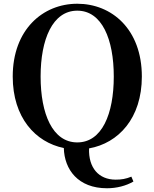

<svg xmlns="http://www.w3.org/2000/svg" viewBox="-20 -779 825 1026"><path d="M393 -18C261 -18 197 -170 197 -370C197 -569 261 -722 393 -722C525 -722 588 -569 588 -370C588 -170 525 -18 393 -18ZM552 227C603 227 654 214 693 191L682 165C653 177 629 181 598 181C508 181 452 118 456 14C613 -14 738 -147 738 -370C738 -623 577 -759 393 -759C209 -759 48 -621 48 -370C48 -151 169 -19 321 12C324 127 397 227 552 227Z"/></svg>

Font: GenRyuMin2 TW B
Style: Regular
Weight: 700
Version: Version 2.100;PS 2.1;hotconv 16.6.51;makeotf.lib2.5.65220 DE